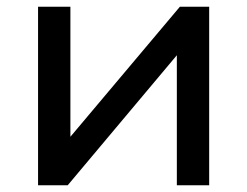

<svg xmlns="http://www.w3.org/2000/svg" viewBox="-20 -550 734 570"><path d="M601 0H505V-386L181 0H93V-530H189V-144L514 -530H601Z"/></svg>

Font: Argentum Novus
Style: Regular
Weight: 400
Designer: Julieta Ulanovsky
Foundry: Julieta Ulanovsky
Version: Version 7.20;July 27, 2021;FontCreator 13.0.0.2683 64-bit